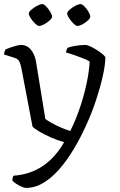

<svg xmlns="http://www.w3.org/2000/svg" viewBox="-20 -720 588 940"><path d="M107 200Q99 200 85.5 194Q72 188 59 179.5Q46 171 40 163Q41 153 42.5 148.5Q44 144 47 140Q125 135 187.5 94Q250 53 294 -24Q261 -33 228.5 -47.5Q196 -62 171.5 -76.5Q147 -91 139 -101L85 -385Q82 -401 76 -416Q70 -431 51 -437L0 -453Q0 -462 3 -469Q6 -476 7 -478Q23 -485 47 -492.5Q71 -500 82 -500Q112 -500 131 -477Q150 -454 156 -420L202 -138Q210 -131 231 -119Q252 -107 277.5 -96Q303 -85 324 -79Q350 -130 371 -192Q392 -254 404.5 -314Q417 -374 419 -419Q408 -426 386.5 -434.5Q365 -443 342 -451Q319 -459 303 -463Q305 -477 311 -486Q326 -492 351.5 -496Q377 -500 397 -500Q407 -500 423 -492.5Q439 -485 456 -474Q473 -463 484.5 -453Q496 -443 496 -438Q495 -400 483 -346.5Q471 -293 450.5 -230.5Q430 -168 401 -105Q374 -45 341 10Q308 65 270.5 108Q233 151 192 175.5Q151 200 107 200ZM359 -593Q352 -593 340 -604.5Q328 -616 318.5 -630.5Q309 -645 309 -654Q309 -662 321.5 -673Q334 -684 349.5 -692Q365 -700 374 -700Q382 -700 393.5 -688.5Q405 -677 413.5 -662Q422 -647 422 -639Q422 -631 410.5 -620Q399 -609 384 -601Q369 -593 359 -593ZM171 -593Q164 -593 152 -604.5Q140 -616 130.5 -630.5Q121 -645 121 -654Q121 -662 134 -673Q147 -684 162.5 -692Q178 -700 187 -700Q195 -700 206 -688.5Q217 -677 226 -662Q235 -647 235 -639Q235 -631 223 -620Q211 -609 196 -601Q181 -593 171 -593Z"/></svg>

Font: Texturina ExtraLight
Style: Regular
Weight: 200
Designer: Guillermo Torres Carreño
Foundry: Omnibus-Type
Version: Version 1.002; ttfautohint (v1.8.3)